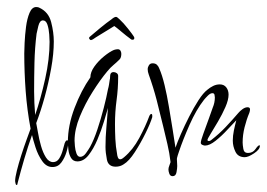

<svg xmlns="http://www.w3.org/2000/svg" viewBox="-20 -458 759 546"><path d="M27 68Q25 68 24 63Q23 58 23 57Q23 47 28 27Q33 7 40.5 -16.5Q48 -40 55.5 -60.5Q63 -81 67 -92Q57 -145 53 -199Q49 -253 49 -306Q49 -315 50 -336.5Q51 -358 54 -381.5Q57 -405 64 -421.5Q71 -438 83 -438Q89 -438 92 -436Q118 -424 125.5 -395Q133 -366 133 -340Q133 -305 125.5 -263.5Q118 -222 107 -182Q96 -142 83 -108Q85 -99 88 -81Q91 -63 96.5 -43.5Q102 -24 110.5 -10.5Q119 3 131 3Q142 3 148.5 -7.5Q155 -18 158.5 -31Q162 -44 164 -51Q165 -53 166.5 -56Q168 -59 171 -59Q174 -59 174 -55V-53Q174 -42 169 -25.5Q164 -9 154.5 4Q145 17 129 17Q112 17 100 0Q88 -17 81 -39Q74 -61 71 -74Q59 -40 49 -6Q39 28 30 63Q30 64 29.5 66Q29 68 27 68ZM80 -131Q96 -178 108.5 -234Q121 -290 121 -339Q121 -345 120 -360Q119 -375 115 -387.5Q111 -400 102 -400Q93 -400 89 -384Q85 -368 84 -362Q79 -322 78 -280Q77 -238 77 -198Q77 -166 80 -131Z M309 16Q288 16 284 -4Q280 -24 280 -40Q280 -68 282.5 -95.5Q285 -123 287 -151Q283 -137 275.5 -112Q268 -87 257 -61Q246 -35 232 -17Q218 1 200 1Q188 1 182 -9Q176 -19 174.5 -32.5Q173 -46 173 -54Q173 -101 192 -151Q211 -201 237 -238Q237 -253 248.5 -269Q260 -285 276 -298Q292 -311 304 -316Q310 -318 315 -318Q320 -318 322.5 -314Q325 -310 325 -305Q325 -301 324 -296.5Q323 -292 320 -289Q311 -280 302.5 -273Q294 -266 285 -255Q265 -231 243.5 -197Q222 -163 207 -126.5Q192 -90 192 -58Q192 -54 193 -42.5Q194 -31 197.5 -21.5Q201 -12 208 -12Q217 -12 224.5 -22.5Q232 -33 236 -40Q247 -60 257 -90Q267 -120 275 -151Q283 -182 287 -204Q289 -211 290 -217.5Q291 -224 292 -231Q293 -234 293 -238.5Q293 -243 294 -247Q296 -253 303 -253Q308 -253 312 -250Q316 -247 316 -242V-240Q316 -206 311.5 -173Q307 -140 307 -105Q307 -85 308 -63Q309 -41 313 -20Q313 -17 315 -11Q317 -5 322 -5Q325 -5 328.5 -7.5Q332 -10 333 -11Q358 -32 376 -65.5Q394 -99 405 -129Q408 -134 410 -134Q413 -134 413 -129V-125Q408 -108 394 -79.5Q380 -51 363.5 -25.5Q347 0 332 9Q322 16 309 16ZM244 -346Q240 -344 239 -344Q236 -344 234 -347.5Q232 -351 236 -354Q245 -362 264.5 -378Q284 -394 297 -403Q305 -410 310 -410Q313 -410 320 -403Q331 -393 344 -376.5Q357 -360 360 -355Q362 -352 362 -350Q362 -345 357 -345Q354 -345 353 -346Q338 -357 324.5 -368.5Q311 -380 305 -384Q300 -381 288 -373.5Q276 -366 263.5 -358.5Q251 -351 244 -346Z M471 43Q464 43 461.5 36Q459 29 459 24Q459 19 461.5 13Q464 7 465 3Q462 -23 456 -48.5Q450 -74 444 -99Q435 -137 425.5 -173.5Q416 -210 403 -246Q400 -254 400 -261Q400 -267 403.5 -272.5Q407 -278 414 -278Q422 -278 426.5 -273.5Q431 -269 433 -263Q441 -245 448 -216Q455 -187 460.5 -153.5Q466 -120 471 -89.5Q476 -59 479 -38Q484 -53 494.5 -77Q505 -101 518 -126.5Q531 -152 544.5 -173Q558 -194 570 -203Q577 -209 586 -213.5Q595 -218 605 -218Q617 -218 623.5 -209.5Q630 -201 630 -189Q630 -174 621 -153.5Q612 -133 600 -112.5Q588 -92 579 -77.5Q570 -63 570 -60Q570 -57 574 -57Q576 -57 578 -58Q580 -59 581 -60Q603 -77 621.5 -96.5Q640 -116 658 -137Q662 -142 669.5 -147.5Q677 -153 684 -153Q691 -153 691 -147Q691 -143 689 -137Q681 -118 675.5 -96Q670 -74 670 -53Q670 -46 672 -34.5Q674 -23 685 -23Q699 -23 706.5 -34Q714 -45 718 -45Q719 -45 719 -43Q719 -33 702.5 -22Q686 -11 676 -11Q657 -11 649.5 -26.5Q642 -42 642 -58Q642 -72 645 -86.5Q648 -101 652 -116Q643 -107 627 -89.5Q611 -72 593.5 -58Q576 -44 563 -44Q560 -44 555.5 -46Q551 -48 551 -52Q551 -58 558.5 -78.5Q566 -99 574 -121Q582 -143 585 -152Q591 -166 591 -181Q591 -184 590 -188.5Q589 -193 584 -193Q578 -193 571 -186Q564 -179 560 -174Q538 -146 519 -103Q500 -60 489 -27Q488 -25 485.5 -16.5Q483 -8 483 -6Q483 -2 483.5 3.5Q484 9 484 14Q484 20 482 31.5Q480 43 471 43Z"/></svg>

Font: Sassy Frass
Style: Regular
Weight: 400
Designer: Robert E. Leuschke
Foundry: Robert E. Leuschke
Version: Version 1.010; ttfautohint (v1.8.3)